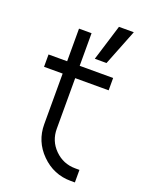

<svg xmlns="http://www.w3.org/2000/svg" viewBox="-138 -794 658 863"><g transform="rotate(20 191.0 -362.5)"><path d="M112 -656V-500H23V-441H112V-199Q112 -117 170 -59Q229 0 311 0H331V-60H311Q253 -60 212 -101Q172 -141 172 -199V-441H332V-500H172V-656ZM225 -553H281L349 -725H278Z"/></g></svg>

Font: Unageo Variable
Style: Regular
Weight: 300
Designer: Richard Sepsi
Foundry: Richard Sepsi
Version: Version 2.200